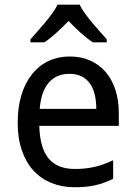

<svg xmlns="http://www.w3.org/2000/svg" viewBox="-20 -786 575 816"><path d="M296.9 9.8Q243.2 9.8 198.7 -8.3Q154.3 -26.4 122.3 -61Q90.3 -95.7 72.8 -147Q55.2 -198.2 55.2 -264.2Q55.2 -330.6 71.3 -382.8Q87.4 -435.1 116.7 -471.4Q146 -507.8 186.8 -526.9Q227.5 -545.9 276.9 -545.9Q325.2 -545.9 363.8 -528.6Q402.3 -511.2 429.2 -479.7Q456.1 -448.2 470.5 -404.1Q484.9 -359.9 484.9 -306.2V-251H147Q149.4 -156.7 186.8 -112.3Q224.1 -67.9 297.9 -67.9Q322.8 -67.9 344 -70.3Q365.2 -72.8 385 -77.4Q404.8 -82 423.3 -89.1Q441.9 -96.2 460.9 -105V-25.9Q441.4 -16.6 422.6 -9.8Q403.8 -2.9 384 1.5Q364.3 5.9 343 7.8Q321.8 9.8 296.9 9.8ZM274.9 -472.2Q219.2 -472.2 186.8 -434.1Q154.3 -396 148.9 -323.2H389.2Q389.2 -356.4 382.6 -384Q376 -411.6 362.1 -431.2Q348.1 -450.7 326.7 -461.4Q305.2 -472.2 274.9 -472.2ZM433.6 -606H374.5Q349.6 -622.6 323.2 -646.2Q296.9 -669.9 271.5 -696.8Q245.1 -669.9 219.2 -646.2Q193.4 -622.6 168.5 -606H109.4V-619.1Q122.1 -633.3 138.7 -651.9Q155.3 -670.4 171.6 -690.2Q188 -710 202.4 -729.7Q216.8 -749.5 224.6 -766.1H318.4Q326.2 -749.5 340.6 -729.7Q355 -710 371.3 -690.2Q387.7 -670.4 404.5 -651.9Q421.4 -633.3 433.6 -619.1Z"/></svg>

Font: WenQuanYi Micro Hei
Style: Regular
Weight: 400
Foundry: Ascender Corporation
Version: Version 0.2.0-beta